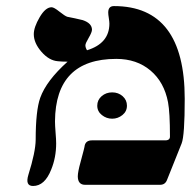

<svg xmlns="http://www.w3.org/2000/svg" viewBox="-20 -617 650 641"><path d="M514.2 0H264.2Q240.2 0 239.7 -27.8Q239.7 -43 249 -76.2Q263.2 -128.4 262.7 -130.9Q266.6 -148.4 287.1 -148.4H531.7Q548.3 -148.4 547.4 -162.6Q547.4 -241.2 541 -275.4Q528.3 -342.8 482.4 -381.6Q436.5 -420.4 368.2 -420.4Q165 -420.4 163.6 -211.9Q163.6 -199.2 165.5 -175Q167.5 -150.9 167.5 -138.2Q167.5 -91.3 150.9 -50.8Q129.4 3.9 90.3 3.9Q63.5 3.9 74.7 -33.2Q98.6 -109.4 99.1 -149.9Q99.1 -247.6 114.3 -290.5Q134.8 -347.7 205.6 -411.1Q186.5 -411.1 172.9 -412.6Q143.6 -415 118.2 -444.3Q92.8 -473.6 92.8 -502.9Q92.8 -525.9 112.3 -559.3Q131.8 -592.8 152.3 -592.8Q160.2 -592.8 178.5 -578.1Q196.8 -563.5 204.6 -561Q230 -556.2 256.3 -549.8Q286.6 -539.6 287.1 -518.1Q287.1 -509.3 276.1 -490.7Q265.1 -472.2 265.1 -465.8Q265.1 -458 270.5 -449.2Q345.2 -472.2 345.2 -538.1Q345.2 -544.4 343.3 -556.6Q341.3 -568.8 341.3 -575.2Q341.3 -596.7 360.4 -596.7Q596.7 -596.7 596.7 -287.1Q596.7 -164.1 586.4 -138.2L537.1 -15.1Q530.8 0 514.2 0ZM319.3 -295.9Q334 -308.6 354.5 -308.6Q375 -308.6 389.4 -295.9Q403.8 -283.2 403.8 -264.2Q403.8 -245.1 388.7 -232.9Q373.5 -220.7 354.5 -220.7Q335.4 -220.7 320.1 -232.9Q304.7 -245.1 304.7 -264.2Q304.7 -283.2 319.3 -295.9Z"/></svg>

Font: Accordance
Style: Bold-Italic
Weight: 700
Italic angle: -11°
Version: Version 1.2 (build January 31, 2020) Miklal Software Solutio